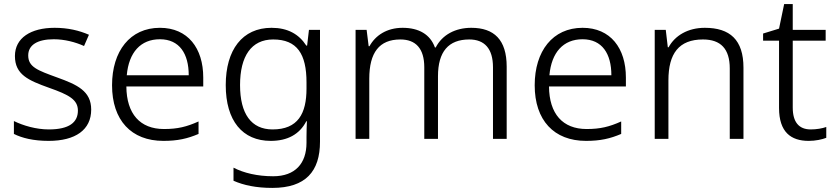

<svg xmlns="http://www.w3.org/2000/svg" viewBox="-20 -679 4085 939"><path d="M426 -143C426 -234 357 -265 260 -300C164 -335 118 -351 118 -408C118 -459 163 -487 243 -487C296 -487 349 -473 391 -454L415 -509C367 -530 312 -543 247 -543C130 -543 53 -493 53 -405C53 -314 119 -286 219 -250C319 -215 361 -191 361 -138C361 -81 319 -46 219 -46C156 -46 93 -65 48 -87V-24C88 -4 143 10 218 10C349 10 426 -44 426 -143Z M762 -543C616 -543 528 -429 528 -262C528 -91 622 10 779 10C849 10 897 -1 951 -24V-85C893 -59 849 -48 782 -48C665 -48 599 -122 598 -256H974V-300C974 -443 899 -543 762 -543ZM762 -487C858 -487 903 -416 903 -311H600C610 -423 668 -487 762 -487Z M1308 -543C1165 -543 1084 -435 1084 -263C1084 -88 1166 10 1304 10C1386 10 1445 -22 1478 -86H1481C1480 -65 1479 -33 1479 -9V19C1479 120 1424 183 1316 183C1239 183 1172 167 1122 141V205C1172 227 1233 240 1312 240C1475 240 1545 159 1545 14V-533H1491L1482 -456H1478C1442 -512 1387 -543 1308 -543ZM1316 -486C1433 -486 1479 -415 1479 -276V-246C1479 -123 1437 -46 1313 -46C1209 -46 1154 -122 1154 -263C1154 -404 1209 -486 1316 -486Z M2285 -543C2207 -543 2143 -509 2111 -447H2107C2084 -511 2028 -543 1949 -543C1872 -543 1816 -506 1787 -453H1783L1773 -533H1719V0H1786V-294C1786 -422 1835 -486 1938 -486C2013 -486 2055 -442 2055 -350V0H2122V-306C2122 -426 2173 -486 2275 -486C2349 -486 2391 -442 2391 -350V0H2458V-353C2458 -485 2396 -543 2285 -543Z M2829 -543C2683 -543 2595 -429 2595 -262C2595 -91 2689 10 2846 10C2916 10 2964 -1 3018 -24V-85C2960 -59 2916 -48 2849 -48C2732 -48 2666 -122 2665 -256H3041V-300C3041 -443 2966 -543 2829 -543ZM2829 -487C2925 -487 2970 -416 2970 -311H2667C2677 -423 2735 -487 2829 -487Z M3427 -543C3344 -543 3281 -505 3250 -448H3246L3236 -533H3182V0H3249V-286C3249 -417 3300 -486 3418 -486C3505 -486 3549 -440 3549 -344V0H3616V-348C3616 -484 3550 -543 3427 -543Z M3945 -46C3887 -46 3857 -82 3857 -153V-480H4018V-533H3857V-659H3815L3790 -539L3712 -515V-480H3790V-151C3790 -33 3848 10 3935 10C3968 10 4001 3 4021 -5V-58C4002 -51 3973 -46 3945 -46Z"/></svg>

Font: Noto Sans Thaana Light
Style: Regular
Weight: 300
Designer: David Williams
Foundry: Google Inc.
Version: Version 3.001